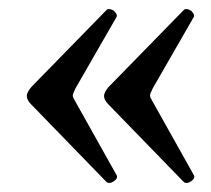

<svg xmlns="http://www.w3.org/2000/svg" viewBox="-20 -428 472 430"><path d="M218 -21 50 -194Q40 -204 40 -213Q40 -221 50 -233L218 -405Q223 -411 235 -404Q244 -395 241 -390L149 -230Q147 -225 145 -221Q143 -217 143 -214Q143 -210 148 -202L241 -36Q245 -29 235 -22Q224 -15 218 -21ZM391 -21 223 -194Q213 -204 213 -213Q213 -221 223 -233L391 -405Q396 -411 408 -404Q417 -395 414 -390L322 -230Q320 -225 318 -221Q316 -217 316 -214Q316 -210 321 -202L414 -36Q418 -29 408 -22Q397 -15 391 -21Z"/></svg>

Font: Junicode SmExp
Style: Bold
Weight: 700
Width: 6
Designer: Peter S. Baker
Version: Version 2.205; ttfautohint (v1.8.4)